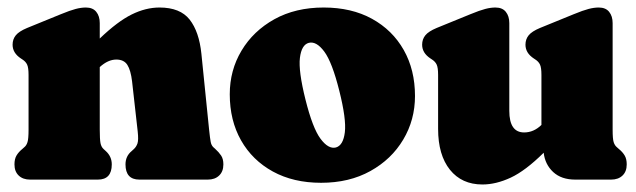

<svg xmlns="http://www.w3.org/2000/svg" viewBox="-20 -478 1693 511"><path d="M245.5 -416.5V-375.5Q293 -421 330.5 -439.5Q368 -458 404.5 -458Q459.5 -458 484.8 -425.8Q510 -393.5 516 -335L536.5 -133Q539 -109 540.8 -100.2Q542.5 -91.5 547.5 -86.5L552.5 -82Q562.5 -73 568.5 -64Q574.5 -55 574.5 -40.5Q574.5 -21.5 563.2 -10.8Q552 0 533 0H351Q314 0 314 -40.5Q314 -62.5 330.5 -76L336.5 -81.5Q342.5 -87 345.8 -96Q349 -105 346.5 -128L331.5 -261.5Q328 -291 319 -305.2Q310 -319.5 289.5 -319.5Q267.5 -319.5 245.5 -299.5V-133Q245.5 -107 247.5 -97Q249.5 -87 255.5 -81.5L261.5 -76Q277.5 -61.5 277.5 -40.5Q277.5 0 240.5 0H60Q41 0 29.8 -10.8Q18.5 -21.5 18.5 -40.5Q18.5 -55 24 -64.2Q29.5 -73.5 40 -82L45 -86.5Q50.5 -91 53.2 -99.8Q56 -108.5 56 -133V-278.5Q56 -298 52.2 -306Q48.5 -314 40 -319.5L35.5 -322.5Q13.5 -337 13.5 -359Q13.5 -373.5 22 -384Q30.5 -394.5 52 -403.5L141.5 -440Q167 -450.5 181.5 -454.2Q196 -458 208.5 -458Q227 -458 236.2 -446.5Q245.5 -435 245.5 -416.5Z M841.5 -458Q915.5 -458 970 -428Q1024.5 -398 1054.5 -345Q1084.5 -292 1084.5 -222.5Q1084.5 -159 1053.2 -106.5Q1022 -54 965.8 -22.8Q909.5 8.5 834.5 8.5Q761 8.5 706.2 -21.5Q651.5 -51.5 621.5 -104.5Q591.5 -157.5 591.5 -227Q591.5 -291 622.8 -343.2Q654 -395.5 710.2 -426.8Q766.5 -458 841.5 -458ZM874 -85.5Q893.5 -91 897.8 -126Q902 -161 883 -236.5Q864 -312.5 843 -340.8Q822 -369 802 -364Q782.5 -359 778.2 -324Q774 -289 793 -213Q812 -137 833 -108.8Q854 -80.5 874 -85.5Z M1146 -135V-278.5Q1146 -298 1142.2 -306Q1138.5 -314 1130 -319.5L1125.5 -322.5Q1103.5 -337 1103.5 -359Q1103.5 -373.5 1112 -384Q1120.5 -394.5 1142 -403.5L1231.5 -440Q1257 -450.5 1271.5 -454.2Q1286 -458 1298.5 -458Q1317 -458 1326.2 -446.5Q1335.5 -435 1335.5 -416.5V-183Q1335.5 -125.5 1375 -125.5Q1400.5 -125.5 1421 -145.5V-278.5Q1421 -298 1417.2 -306Q1413.5 -314 1405 -319.5L1400.5 -322.5Q1378.5 -337 1378.5 -359Q1378.5 -373.5 1387 -384Q1395.5 -394.5 1417 -403.5L1506.5 -440Q1532 -450.5 1546.5 -454.2Q1561 -458 1573.5 -458Q1592 -458 1601.2 -446.5Q1610.5 -435 1610.5 -416.5V-133Q1610.5 -108.5 1613.2 -99.8Q1616 -91 1621.5 -86.5L1626.5 -82Q1637 -73.5 1642.5 -64.2Q1648 -55 1648 -40.5Q1648 -21.5 1636.8 -10.8Q1625.5 0 1606.5 0H1511Q1474 0 1452.2 -20.2Q1430.5 -40.5 1427 -71.5Q1378.5 -23.5 1339.2 -5.2Q1300 13 1264 13Q1209 13 1177.5 -26.2Q1146 -65.5 1146 -135Z"/></svg>

Font: Fraunces 144pt SuperSoft Black
Style: Regular
Weight: 900
Version: Version 1.000;[b76b70a41]